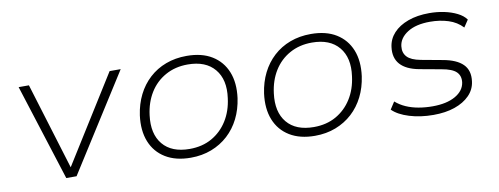

<svg xmlns="http://www.w3.org/2000/svg" viewBox="-49 -722 2483 956"><g transform="rotate(-10 1193.0 -243.5)"><path d="M224 0 69 -487H121L260 -33H245L529 -487H585L276 0Z M853 8Q777 8 725.5 -23.5Q674 -55 651.5 -111.5Q629 -168 639 -244Q647 -300 670 -346Q693 -392 729.5 -425.5Q766 -459 814 -477Q862 -495 919 -495Q996 -495 1047 -463.5Q1098 -432 1120.5 -376Q1143 -320 1133 -244Q1125 -188 1102 -142Q1079 -96 1042.5 -62.5Q1006 -29 958 -10.5Q910 8 853 8ZM855 -36Q919 -36 967.5 -63.5Q1016 -91 1046.5 -139.5Q1077 -188 1085 -252Q1098 -344 1053 -398Q1008 -452 917 -452Q854 -452 804.5 -424.5Q755 -397 725 -348.5Q695 -300 687 -236Q675 -143 719.5 -89.5Q764 -36 855 -36Z M1481 8Q1405 8 1353.5 -23.5Q1302 -55 1279.5 -111.5Q1257 -168 1267 -244Q1275 -300 1298 -346Q1321 -392 1357.5 -425.5Q1394 -459 1442 -477Q1490 -495 1547 -495Q1624 -495 1675 -463.5Q1726 -432 1748.5 -376Q1771 -320 1761 -244Q1753 -188 1730 -142Q1707 -96 1670.5 -62.5Q1634 -29 1586 -10.5Q1538 8 1481 8ZM1483 -36Q1547 -36 1595.5 -63.5Q1644 -91 1674.5 -139.5Q1705 -188 1713 -252Q1726 -344 1681 -398Q1636 -452 1545 -452Q1482 -452 1432.5 -424.5Q1383 -397 1353 -348.5Q1323 -300 1315 -236Q1303 -143 1347.5 -89.5Q1392 -36 1483 -36Z M2080 8Q2014 8 1958.5 -9Q1903 -26 1874 -55L1898 -92Q1921 -72 1949.5 -59.5Q1978 -47 2012 -41Q2046 -35 2083 -35Q2154 -35 2198 -60Q2242 -85 2248 -127Q2252 -160 2231.5 -180Q2211 -200 2158 -209L2048 -229Q1984 -241 1954.5 -274Q1925 -307 1932 -361Q1937 -401 1964.5 -431Q1992 -461 2038.5 -478Q2085 -495 2146 -495Q2185 -495 2221 -487.5Q2257 -480 2286 -465.5Q2315 -451 2330 -430L2306 -394Q2277 -425 2234.5 -438.5Q2192 -452 2142 -452Q2071 -452 2028.5 -425Q1986 -398 1981 -357Q1977 -324 1996.5 -303Q2016 -282 2064 -273L2173 -253Q2241 -241 2272.5 -209.5Q2304 -178 2297 -124Q2292 -83 2263 -53.5Q2234 -24 2187.5 -8Q2141 8 2080 8Z"/></g></svg>

Font: Nunito Sans 10pt SemiExpanded ExtraLight
Style: Italic
Weight: 250
Width: 6
Italic angle: -9°
Designer: Vernon Adams
Foundry: Vernon Adams
Version: Version 3.101;gftools[0.9.27]